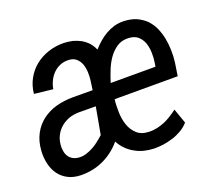

<svg xmlns="http://www.w3.org/2000/svg" viewBox="-98 -670 907 809"><g transform="rotate(-20 355.5 -265.0)"><path d="M465.8 9.8C479.5 9.8 493.7 8.8 508.3 6.8C522.9 4.4 537.1 1 551.3 -3.4C565.4 -7.8 578.6 -14.2 591.3 -21.5C603.5 -28.8 614.7 -38.1 624 -48.8L600.6 -115.2C590.8 -107.9 581.1 -101.1 570.8 -94.7C560.5 -88.4 550.3 -82.5 539.6 -78.1C528.3 -73.7 517.1 -69.8 505.9 -67.4C494.1 -64.9 481.9 -63.5 469.2 -64C446.3 -64.5 428.2 -70.8 415 -83C401.9 -95.2 392.1 -109.9 386.2 -127.9C379.9 -146 377 -165 376.5 -185.5C376 -206.1 376.5 -225.1 378.9 -242.7H661.6L670.4 -300.3C672.9 -318.4 673.8 -336.4 673.3 -355C672.9 -373.5 670.9 -391.6 667.5 -409.2C664.1 -426.3 658.7 -442.9 651.9 -458.5C644.5 -474.1 635.3 -487.8 624 -499.5C612.3 -510.7 598.6 -520 582.5 -527.3C566.4 -534.2 547.4 -538.1 525.9 -538.6C510.7 -539.1 497.1 -537.1 483.9 -533.7C470.7 -529.8 458 -524.4 446.3 -517.6C434.1 -510.7 422.9 -502.9 412.6 -493.7C401.9 -484.4 391.6 -474.6 382.3 -463.9C377 -476.6 369.6 -487.8 361.3 -497.1C352.5 -506.3 342.8 -513.7 332 -520C320.8 -525.9 309.1 -530.3 296.9 -533.7C284.2 -536.6 271 -538.1 257.8 -538.6C233.4 -539.1 210.4 -535.6 188.5 -528.3C166.5 -521 147 -510.7 129.9 -497.1C112.8 -483.4 98.6 -466.8 87.4 -446.8C76.2 -426.8 69.3 -404.8 66.9 -379.9L150.4 -370.6C152.3 -383.3 156.2 -395.5 162.1 -407.2C167.5 -418.5 174.8 -428.7 183.6 -437.5C191.9 -445.8 202.1 -452.6 213.4 -457.5C224.6 -462.4 237.3 -464.8 251.5 -464.4C266.1 -463.9 277.8 -460 286.1 -452.6C294.4 -445.3 300.8 -436 305.2 -424.8C309.1 -413.6 311.5 -401.4 312 -388.2C312.5 -375 312 -363.3 310.5 -352.1L304.7 -310.1L216.3 -310.5C189.5 -310.5 164.6 -307.1 140.6 -300.8C116.7 -293.9 96.2 -283.7 78.1 -270C60.1 -256.3 45.4 -239.3 34.2 -218.3C22.9 -197.3 16.1 -172.9 14.2 -144.5C12.7 -124 14.2 -104.5 18.6 -85.9C22.9 -67.4 29.8 -51.3 40 -37.1C50.3 -22.9 63.5 -11.7 79.6 -3.4C95.7 4.9 114.7 9.3 136.7 9.8C173.3 10.3 207 3.4 238.3 -11.2C269 -25.4 296.4 -46.4 319.8 -74.2C327.1 -60.5 335.9 -48.3 346.2 -38.1C356.4 -27.8 368.2 -19 380.9 -12.2C393.6 -4.9 407.2 0.5 421.4 3.9C435.5 7.3 450.7 9.3 465.8 9.8ZM519.5 -464.8C537.6 -464.4 552.2 -459.5 562.5 -450.7C572.8 -441.4 580.6 -430.2 585.4 -417C589.8 -403.8 592.3 -389.2 592.8 -373.5C593.3 -357.4 592.3 -342.3 589.8 -328.1L587.4 -312.5H386.7C391.1 -327.6 397 -344.7 404.3 -362.8C411.1 -380.9 419.9 -397.5 430.2 -412.6C440.4 -427.7 453.1 -440.4 467.8 -450.7C482.4 -460.9 499.5 -465.3 519.5 -464.8ZM157.2 -63C146 -63.5 136.2 -65.9 128.4 -70.3C120.1 -74.7 113.8 -80.1 109.4 -87.4C104.5 -94.7 101.6 -103 100.1 -112.8C98.6 -122.1 98.1 -132.3 99.6 -142.6C101.1 -157.7 105.5 -171.4 112.3 -183.6C119.1 -195.8 127.9 -206.1 138.2 -214.8C148.4 -223.1 160.6 -230 173.8 -234.9C187 -239.3 201.2 -241.7 216.3 -242.2L293.9 -241.7L272 -120.6C264.6 -113.8 256.3 -106.9 247.6 -100.1C238.8 -92.8 229.5 -86.4 219.7 -81.1C210 -75.7 199.7 -71.3 189.5 -67.9C179.2 -64.5 168.5 -62.5 157.2 -63Z"/></g></svg>

Font: Roboto Condensed
Style: Italic
Weight: 400
Designer: Google
Version: Version 1.000;PS 001.000;hotconv 1.0.88;makeotf.lib2.5.64775